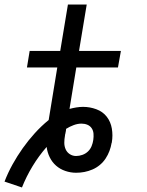

<svg xmlns="http://www.w3.org/2000/svg" viewBox="-31 -755 651 848"><path d="M66 73 -11 47Q4 8 24.5 -29Q45 -66 69.5 -100.5Q94 -135 122.5 -166.5Q151 -198 184 -225L222 -457H88L100 -530H235L269 -735H352L318 -530H503L490 -457H306L276 -274Q291 -278 306 -280.5Q321 -283 336 -283Q366 -283 394.5 -272.5Q423 -262 440.5 -239.5Q458 -217 463 -187Q468 -157 463 -127Q463 -126 463 -125.5Q463 -125 462 -124Q459 -106 452.5 -88.5Q446 -71 435.5 -55Q425 -39 410 -26.5Q395 -14 377.5 -6.5Q360 1 342 4.5Q324 8 305 8Q281 8 257.5 0Q234 -8 216.5 -23.5Q199 -39 188.5 -60.5Q178 -82 175 -106Q140 -66 112.5 -20.5Q85 25 66 73ZM305 -66Q319 -66 333 -71Q347 -76 357.5 -86Q368 -96 373.5 -109.5Q379 -123 381 -137Q381 -137 381 -137Q381 -137 381 -137Q381 -137 381 -137Q381 -137 381 -137Q383 -151 382 -164.5Q381 -178 374 -188.5Q367 -199 355 -204Q343 -209 329 -209Q312 -209 294.5 -202.5Q277 -196 261 -186Q261 -181 260 -176.5Q259 -172 258 -167V-166Q257 -163 256.5 -160.5Q256 -158 256 -156Q253 -140 253 -124.5Q253 -109 259 -95.5Q265 -82 277.5 -74Q290 -66 305 -66Z"/></svg>

Font: Iosevka Curly Extended Oblique
Style: Regular
Weight: 400
Width: 7
Italic angle: -9°
Monospace: yes
Designer: Belleve Invis
Foundry: Belleve Invis
Version: Version 11.1.0; ttfautohint (v1.8.3)